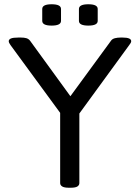

<svg xmlns="http://www.w3.org/2000/svg" viewBox="-20 -878 655 900"><path d="M303 2Q281 2 271.5 -4Q262 -10 262 -20V-349L29 -667Q21 -678 21 -685Q21 -693 31 -697.5Q41 -702 66 -702H78Q93 -702 103.5 -699Q114 -696 121 -687L310 -427L501 -688Q507 -696 519 -699Q531 -702 546 -702H554Q595 -702 595 -685Q595 -678 586 -667L352 -346V-20Q352 -10 343 -4Q334 2 311 2ZM394 -758Q350 -758 350 -780V-836Q350 -858 394 -858Q438 -858 438 -836V-780Q438 -758 394 -758ZM222 -758Q178 -758 178 -780V-836Q178 -858 222 -858Q266 -858 266 -836V-780Q266 -758 222 -758Z"/></svg>

Font: Asap Semi Expanded
Style: Regular
Weight: 400
Width: 6
Designer: Pablo Cosgaya
Foundry: Omnibus-Type
Version: Version 3.001; ttfautohint (v1.8.4.7-5d5b)